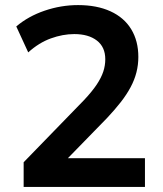

<svg xmlns="http://www.w3.org/2000/svg" viewBox="-20 -735 640 755"><path d="M73 0V-97L310 -341Q342 -375 360 -402Q378 -429 386 -453Q394 -477 394 -502Q394 -550 361 -575.5Q328 -601 272 -601Q227 -601 180 -584Q133 -567 91 -529L44 -631Q91 -671 155.5 -693Q220 -715 287 -715Q361 -715 414.5 -690.5Q468 -666 496 -620Q524 -574 524 -511Q524 -480 516.5 -450.5Q509 -421 493.5 -392Q478 -363 455 -333.5Q432 -304 401 -271L247 -113H550V0Z"/></svg>

Font: Nunito Sans 7pt
Style: Bold
Weight: 700
Designer: Vernon Adams
Foundry: Vernon Adams
Version: Version 3.101;gftools[0.9.27]